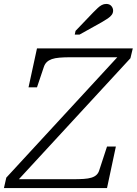

<svg xmlns="http://www.w3.org/2000/svg" viewBox="-41 -956 695 976"><path d="M24 -45H329Q361 -45 384.5 -46.5Q408 -48 424 -53Q440 -58 449.5 -67Q459 -76 463 -89L503 -211H548L503 0H-21L-9 -53L571 -682L581 -665H318Q286 -665 262 -663Q238 -661 222.5 -655.5Q207 -650 197 -640.5Q187 -631 182 -616L147 -512H104L147 -710H634L622 -660L31 -19ZM433 -893Q446 -906 456 -915.5Q466 -925 476.5 -930.5Q487 -936 499 -936Q516 -936 525 -925.5Q534 -915 534 -902Q534 -890 527 -880.5Q520 -871 507.5 -862.5Q495 -854 476 -843L363 -780H339L343 -799Z"/></svg>

Font: Roboto Serif ExtraLight
Style: Italic
Weight: 250
Italic angle: -10°
Designer: Greg Gazdowicz
Foundry: Commercial Type
Version: Version 1.008